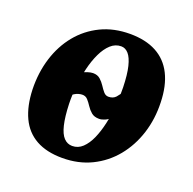

<svg xmlns="http://www.w3.org/2000/svg" viewBox="-107 -675 801 797"><g transform="rotate(20 293.5 -276.0)"><path d="M247 14Q178 14 131.2 -12Q84.5 -38 60.8 -88.5Q37 -139 34.5 -211Q32.5 -285 52.5 -349.5Q72.5 -414 112.2 -462.8Q152 -511.5 208.8 -539Q265.5 -566.5 337 -566.5Q406 -566.5 453.5 -541Q501 -515.5 526 -465.5Q551 -415.5 553 -343Q555.5 -270 534.8 -205.2Q514 -140.5 473.5 -91.2Q433 -42 375.8 -14Q318.5 14 247 14ZM269 -47Q295 -47 314.5 -65.5Q334 -84 347.8 -115Q361.5 -146 370.2 -185.2Q379 -224.5 382.5 -266.5Q386 -308.5 385 -348Q383.5 -404.5 375 -439Q366.5 -473.5 352.5 -489.5Q338.5 -505.5 320 -505.5Q294 -505.5 273.8 -487Q253.5 -468.5 238.5 -437Q223.5 -405.5 214.2 -366.8Q205 -328 200.8 -286.8Q196.5 -245.5 197.5 -207Q199.5 -150.5 208 -115Q216.5 -79.5 232 -63.2Q247.5 -47 269 -47ZM335.5 -191Q314 -191 301.2 -201.8Q288.5 -212.5 279.5 -226.5Q270.5 -240.5 260.8 -251.2Q251 -262 236 -261.5Q229 -261.5 219.8 -258.8Q210.5 -256 202.8 -251.2Q195 -246.5 190 -240L201 -345.5Q209.5 -352 224 -356.5Q238.5 -361 248 -361Q267.5 -361 279.8 -350.2Q292 -339.5 301 -325.5Q310 -311.5 319 -301Q328 -290.5 340.5 -290.5Q361 -290.5 372.8 -303.5Q384.5 -316.5 392.5 -332.5L384.5 -213.5Q374.5 -203 360.8 -197Q347 -191 335.5 -191Z"/></g></svg>

Font: Merriweather 24pt Black
Style: Italic
Weight: 900
Italic angle: -7.8°
Designer: Eben Sorkin
Foundry: Eben Sorkin
Version: Version 2.101